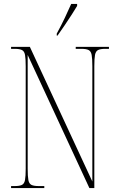

<svg xmlns="http://www.w3.org/2000/svg" viewBox="-20 -951 599 971"><path d="M36 0V-10H54Q79 -10 91 -16Q103 -22 106.5 -40.5Q110 -59 110 -98V-616Q110 -655 106.5 -673.5Q103 -692 91 -698Q79 -704 54 -704H36V-714H131L447 -33V-616Q447 -655 443.5 -673.5Q440 -692 428 -698Q416 -704 391 -704H363V-714H531V-704H513Q488 -704 476 -698Q464 -692 460.5 -673.5Q457 -655 457 -616V0H432L120 -673V-98Q120 -59 123.5 -40.5Q127 -22 139 -16Q151 -10 176 -10H204V0ZM267 -781Q291 -825 308 -861Q325 -897 340 -931H370V-921Q360 -904 343 -877.5Q326 -851 307 -823Q288 -795 271 -771H267Z"/></svg>

Font: Noto Serif Display ExtraCondensed Thin
Style: Regular
Weight: 100
Width: 2
Designer: Monotype Design Team
Foundry: Monotype Imaging Inc.
Version: Version 2.009